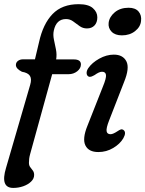

<svg xmlns="http://www.w3.org/2000/svg" viewBox="-27 -736 712 942"><path d="M51 -417Q51 -429.5 61 -437.2Q71 -445 87 -445H144.5L164.5 -529Q184 -618.5 230.8 -667Q277.5 -715.5 359 -715.5Q406.5 -715.5 428.5 -696.2Q450.5 -677 450.5 -651Q450.5 -626 436.8 -611.2Q423 -596.5 399.5 -596.5Q379.5 -596.5 363.5 -608Q347.5 -619.5 332 -631Q316.5 -642.5 297 -642.5Q249 -642.5 237 -586Q232.5 -565.5 237.5 -542Q242.5 -518.5 247.5 -493.5Q252.5 -468.5 248.5 -444.5H335Q370 -444.5 370 -420Q370 -400.5 351.8 -386.2Q333.5 -372 309.5 -372H229L121 19.5Q117.5 32 116.2 42.5Q115 53 115 63Q115 76 121.5 84.2Q128 92.5 134.2 101Q140.5 109.5 140.5 122.5Q140.5 140.5 125.5 155Q110.5 169.5 87 177.8Q63.5 186 38 186Q-27 186 2.5 88L121 -319.5Q129.5 -348 120 -363.5Q110.5 -379 80.5 -384Q51 -399 51 -417ZM571 -562.5Q538 -562.5 520.5 -580.5Q503 -598.5 506 -624Q509.5 -653.5 536.2 -675.8Q563 -698 604 -698Q637 -698 652.8 -679.5Q668.5 -661 665 -633.5Q662.5 -604.5 636 -583.5Q609.5 -562.5 571 -562.5ZM508.5 -145.5Q493.5 -107.5 496 -92.5Q498.5 -77.5 515.5 -77.5Q527.5 -77.5 550 -92.5Q558 -98 564.8 -100.5Q571.5 -103 578.5 -98.5Q594.5 -87 578 -57.5Q562 -30 528.5 -10Q495 10 455.5 10Q408 10 392 -22.5Q376 -55 402 -119L478 -311.5Q495 -352.5 493 -368.2Q491 -384 473.5 -384Q466 -384 457 -379.8Q448 -375.5 437.5 -368Q428 -362.5 420.5 -360Q413 -357.5 406.5 -361Q398.5 -366 398 -377.2Q397.5 -388.5 406 -401.5Q424.5 -428.5 460 -448.2Q495.5 -468 531.5 -468Q576 -468 593 -435.2Q610 -402.5 581.5 -333Z"/></svg>

Font: Fraunces 9pt S100
Style: Italic
Weight: 400
Italic angle: -16°
Version: Version 1.000; ttfautohint (v1.8.3)